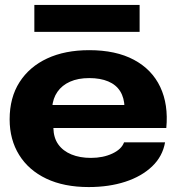

<svg xmlns="http://www.w3.org/2000/svg" viewBox="-20 -748 711 777"><path d="M339 9Q239 9 167.5 -25Q96 -59 57.5 -121Q19 -183 19 -265Q19 -353 59 -415.5Q99 -478 171 -511.5Q243 -545 341 -545Q449 -545 522 -506Q595 -467 628.5 -396Q662 -325 653 -230H196Q197 -190 216 -163.5Q235 -137 269 -123Q303 -109 348 -109Q397 -109 434.5 -126.5Q472 -144 482 -172H648Q638 -115 595.5 -74.5Q553 -34 487 -12.5Q421 9 339 9ZM191 -313 186 -323H491L484 -313Q483 -352 466.5 -378.5Q450 -405 418 -418.5Q386 -432 341 -432Q296 -432 263.5 -417.5Q231 -403 212.5 -376.5Q194 -350 191 -313ZM119 -619V-728H545V-619Z"/></svg>

Font: Mona Sans Expanded
Style: Bold
Weight: 700
Width: 7
Designer: Deni Anggara
Foundry: GitHub
Version: Version 2.000